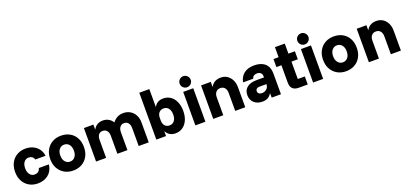

<svg xmlns="http://www.w3.org/2000/svg" viewBox="25 -1697 5708 2695"><g transform="rotate(-20 2879.0 -349.0)"><path d="M278.3 10Q207.5 10 151.7 -22.1Q95.8 -54.2 63.8 -112.5Q31.7 -170.8 31.7 -250Q31.7 -330 63.8 -388.3Q95.8 -446.7 151.7 -478.3Q207.5 -510 278.3 -510Q339.2 -510 388.8 -487.5Q438.3 -465 470.8 -422.5Q503.3 -380 511.7 -318.3H358.3Q350 -346.7 328.8 -361.7Q307.5 -376.7 278.3 -376.7Q235.8 -376.7 208.8 -342.9Q181.7 -309.2 181.7 -250Q181.7 -191.7 208.8 -157.5Q235.8 -123.3 278.3 -123.3Q310 -123.3 332.5 -139.2Q355 -155 363.3 -189.2H513.3Q505.8 -123.3 473.3 -79.2Q440.8 -35 390.4 -12.5Q340 10 278.3 10Z M808.3 10Q735.8 10 679.2 -22.1Q622.5 -54.2 589.6 -112.5Q556.7 -170.8 556.7 -250Q556.7 -330 589.6 -388.3Q622.5 -446.7 679.2 -478.3Q735.8 -510 808.3 -510Q882.5 -510 939.2 -478.3Q995.8 -446.7 1027.9 -388.3Q1060 -330 1060 -250Q1060 -170.8 1027.5 -112.1Q995 -53.3 938.3 -21.7Q881.7 10 808.3 10ZM808.3 -123.3Q853.3 -123.3 881.7 -157.5Q910 -191.7 910 -250Q910 -309.2 881.7 -342.9Q853.3 -376.7 808.3 -376.7Q764.2 -376.7 735.4 -342.9Q706.7 -309.2 706.7 -250Q706.7 -191.7 735.4 -157.5Q764.2 -123.3 808.3 -123.3Z M1150 0V-500H1291.7V-429.2H1295Q1316.7 -469.2 1352.5 -489.2Q1388.3 -509.2 1434.2 -509.2Q1480.8 -509.2 1517.9 -488.3Q1555 -467.5 1578.3 -429.2H1580.8Q1609.2 -467.5 1649.2 -488.3Q1689.2 -509.2 1738.3 -509.2Q1797.5 -509.2 1842.1 -482.1Q1886.7 -455 1911.7 -407.5Q1936.7 -360 1936.7 -297.5V0H1786.7V-267.5Q1786.7 -316.7 1764.2 -344.6Q1741.7 -372.5 1702.5 -372.5Q1664.2 -372.5 1641.2 -344.6Q1618.3 -316.7 1618.3 -267.5V0H1468.3V-267.5Q1468.3 -316.7 1445.4 -344.6Q1422.5 -372.5 1382.5 -372.5Q1342.5 -372.5 1321.2 -344.6Q1300 -316.7 1300 -267.5V0Z M2335.8 10Q2241.7 10 2198.3 -68.3H2195V0H2050V-700H2200V-435.8H2203.3Q2243.3 -510 2335.8 -510Q2398.3 -510 2445 -477.5Q2491.7 -445 2517.5 -386.2Q2543.3 -327.5 2543.3 -250Q2543.3 -173.3 2517.5 -114.6Q2491.7 -55.8 2445 -22.9Q2398.3 10 2335.8 10ZM2294.2 -123.3Q2340.8 -123.3 2367.1 -157.5Q2393.3 -191.7 2393.3 -250Q2393.3 -308.3 2367.1 -342.5Q2340.8 -376.7 2294.2 -376.7Q2250.8 -376.7 2225.4 -347.9Q2200 -319.2 2200 -268.3V-231.7Q2200 -180.8 2225.4 -152.1Q2250.8 -123.3 2294.2 -123.3Z M2633.3 0V-500H2783.3V0ZM2708.3 -542.5Q2674.2 -542.5 2650 -566.7Q2625.8 -590.8 2625.8 -625Q2625.8 -659.2 2650 -683.3Q2674.2 -707.5 2708.3 -707.5Q2742.5 -707.5 2766.7 -683.3Q2790.8 -659.2 2790.8 -625Q2790.8 -590.8 2766.7 -566.7Q2742.5 -542.5 2708.3 -542.5Z M2900 0V-500H3045V-428.3H3048.3Q3093.3 -509.2 3195 -509.2Q3249.2 -509.2 3290.4 -482.1Q3331.7 -455 3355 -407.5Q3378.3 -360 3378.3 -297.5V0H3228.3V-267.5Q3228.3 -316.7 3204.6 -344.6Q3180.8 -372.5 3139.2 -372.5Q3098.3 -372.5 3074.2 -344.6Q3050 -316.7 3050 -267.5V0Z M3634.2 9.2Q3556.7 9.2 3510 -34.2Q3463.3 -77.5 3463.3 -148.3Q3463.3 -222.5 3514.2 -262.9Q3565 -303.3 3656.7 -303.3H3768.3V-321.7Q3768.3 -353.3 3748.8 -371.7Q3729.2 -390 3695 -390Q3634.2 -390 3620 -338.3H3468.3Q3485 -421.7 3543.3 -465.8Q3601.7 -510 3694.2 -510Q3797.5 -510 3854.6 -458.3Q3911.7 -406.7 3911.7 -312.5V0H3773.3V-64.2H3770Q3729.2 9.2 3634.2 9.2ZM3666.7 -105.8Q3710.8 -105.8 3739.6 -132.9Q3768.3 -160 3768.3 -200.8V-203.3H3663.3Q3636.7 -203.3 3621.7 -190.4Q3606.7 -177.5 3606.7 -155.8Q3606.7 -132.5 3622.9 -119.2Q3639.2 -105.8 3666.7 -105.8Z M4176.7 0Q4119.2 0 4087.9 -29.6Q4056.7 -59.2 4056.7 -120V-380H3981.7V-500H4058.3V-650H4205V-500H4301.7V-380H4206.7V-120H4311.7V0Z M4391.7 0V-500H4541.7V0ZM4466.7 -542.5Q4432.5 -542.5 4408.3 -566.7Q4384.2 -590.8 4384.2 -625Q4384.2 -659.2 4408.3 -683.3Q4432.5 -707.5 4466.7 -707.5Q4500.8 -707.5 4525 -683.3Q4549.2 -659.2 4549.2 -625Q4549.2 -590.8 4525 -566.7Q4500.8 -542.5 4466.7 -542.5Z M4883.3 10Q4810.8 10 4754.2 -22.1Q4697.5 -54.2 4664.6 -112.5Q4631.7 -170.8 4631.7 -250Q4631.7 -330 4664.6 -388.3Q4697.5 -446.7 4754.2 -478.3Q4810.8 -510 4883.3 -510Q4957.5 -510 5014.2 -478.3Q5070.8 -446.7 5102.9 -388.3Q5135 -330 5135 -250Q5135 -170.8 5102.5 -112.1Q5070 -53.3 5013.3 -21.7Q4956.7 10 4883.3 10ZM4883.3 -123.3Q4928.3 -123.3 4956.7 -157.5Q4985 -191.7 4985 -250Q4985 -309.2 4956.7 -342.9Q4928.3 -376.7 4883.3 -376.7Q4839.2 -376.7 4810.4 -342.9Q4781.7 -309.2 4781.7 -250Q4781.7 -191.7 4810.4 -157.5Q4839.2 -123.3 4883.3 -123.3Z M5225 0V-500H5370V-428.3H5373.3Q5418.3 -509.2 5520 -509.2Q5574.2 -509.2 5615.4 -482.1Q5656.7 -455 5680 -407.5Q5703.3 -360 5703.3 -297.5V0H5553.3V-267.5Q5553.3 -316.7 5529.6 -344.6Q5505.8 -372.5 5464.2 -372.5Q5423.3 -372.5 5399.2 -344.6Q5375 -316.7 5375 -267.5V0Z"/></g></svg>

Font: Funnel Sans ExtraBold
Style: Regular
Weight: 800
Version: Version 1.000; Beta; Release 5; Build 24; ttfautohint (v1.8.